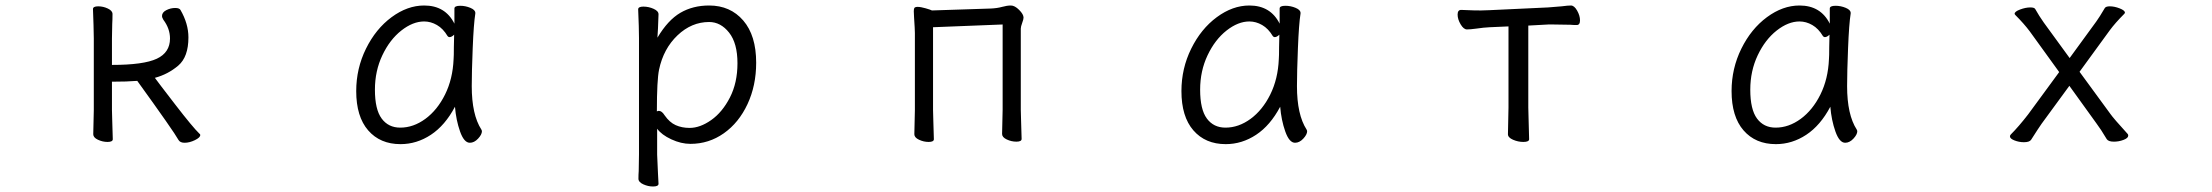

<svg xmlns="http://www.w3.org/2000/svg" viewBox="-20 -506 8040 698"><path d="M320 -415 318 -473Q318 -483 337 -483Q355 -483 372 -475Q389 -467 389 -455Q389 -434 388 -419L387 -366V-270Q502 -270 550 -292.5Q598 -315 598 -366Q598 -402 574 -434Q569 -442 569 -448Q569 -461 584.5 -469Q600 -477 617 -477Q632 -477 636 -470Q665 -420 665 -370Q665 -299 628 -267.5Q591 -236 543 -223Q553 -209 617 -126Q681 -43 705 -20Q708 -19 708 -15Q708 -6 688.5 3.5Q669 13 651 13Q635 13 629 3Q612 -28 479 -212Q442 -209 387 -209V-106L388 -68L390 0Q390 10 371 10Q353 10 336 2Q319 -6 319 -18L321 -106V-366Z M1695 -193Q1695 -89 1730 -35Q1732 -31 1732 -29Q1732 -17 1718 -2Q1704 13 1688 13Q1667 13 1652.5 -28Q1638 -69 1634 -118Q1598 -50 1546.5 -16Q1495 18 1436 18Q1362 18 1318.5 -32Q1275 -82 1275 -175Q1275 -257 1310.5 -329Q1346 -401 1403.5 -443.5Q1461 -486 1522 -486Q1599 -486 1632 -420V-475Q1632 -485 1653 -485Q1672 -485 1690 -477.5Q1708 -470 1708 -459V-457Q1702 -419 1698.5 -331.5Q1695 -244 1695 -193ZM1435 -42Q1483 -42 1526.5 -74Q1570 -106 1598 -162.5Q1626 -219 1629 -291Q1630 -301 1630 -335L1631 -380Q1622 -371 1614 -371Q1610 -371 1607 -375Q1591 -402 1568.5 -415Q1546 -428 1522 -428Q1481 -428 1439 -395Q1397 -362 1370 -305Q1343 -248 1343 -180Q1343 -108 1367.5 -75Q1392 -42 1435 -42Z M2300 -472Q2300 -482 2319 -482Q2338 -482 2356 -474Q2374 -466 2374 -454L2372 -402L2370 -369Q2408 -433 2453.5 -459.5Q2499 -486 2558 -486Q2635 -486 2682 -431.5Q2729 -377 2729 -278Q2729 -195 2697.5 -127.5Q2666 -60 2611.5 -21.5Q2557 17 2490 17Q2456 17 2420.5 0.5Q2385 -16 2369 -38V56Q2369 61 2372 124Q2374 154 2374 162Q2374 172 2354 172Q2336 172 2318.5 164Q2301 156 2301 144Q2301 128 2302 116L2303 55V-368Q2303 -403 2300 -472ZM2375 -103Q2386 -103 2396 -87Q2414 -61 2436.5 -51Q2459 -41 2487 -41Q2525 -41 2565.5 -69.5Q2606 -98 2633.5 -151.5Q2661 -205 2661 -276Q2661 -349 2630.5 -387.5Q2600 -426 2558 -426Q2494 -426 2443 -377.5Q2392 -329 2376 -253Q2368 -215 2368 -101Q2372 -103 2375 -103Z M3372 -407V-106L3373 -68L3375 0Q3375 10 3356 10Q3338 10 3321 2Q3304 -6 3304 -18L3306 -106V-386Q3306 -398 3303 -443L3302 -465Q3302 -473 3304 -477Q3307 -481 3316 -481Q3327 -481 3344.5 -476Q3362 -471 3368 -468L3582 -475Q3605 -476 3623 -481Q3641 -486 3655 -486Q3669 -486 3685 -470Q3701 -454 3701 -442Q3701 -436 3696 -422.5Q3691 -409 3691 -402V-107L3692 -69L3694 -1Q3694 9 3675 9Q3657 9 3640 1Q3623 -7 3623 -19L3625 -107V-417Z M4695 -193Q4695 -89 4730 -35Q4732 -31 4732 -29Q4732 -17 4718 -2Q4704 13 4688 13Q4667 13 4652.5 -28Q4638 -69 4634 -118Q4598 -50 4546.5 -16Q4495 18 4436 18Q4362 18 4318.5 -32Q4275 -82 4275 -175Q4275 -257 4310.5 -329Q4346 -401 4403.5 -443.5Q4461 -486 4522 -486Q4599 -486 4632 -420V-475Q4632 -485 4653 -485Q4672 -485 4690 -477.5Q4708 -470 4708 -459V-457Q4702 -419 4698.5 -331.5Q4695 -244 4695 -193ZM4435 -42Q4483 -42 4526.5 -74Q4570 -106 4598 -162.5Q4626 -219 4629 -291Q4630 -301 4630 -335L4631 -380Q4622 -371 4614 -371Q4610 -371 4607 -375Q4591 -402 4568.5 -415Q4546 -428 4522 -428Q4481 -428 4439 -395Q4397 -362 4370 -305Q4343 -248 4343 -180Q4343 -108 4367.5 -75Q4392 -42 4435 -42Z M5347 -402Q5325 -399 5313 -399Q5301 -399 5290 -417.5Q5279 -436 5279 -453Q5279 -470 5292 -470Q5300 -470 5318 -469Q5336 -468 5364 -468L5395 -469L5608 -479L5657 -483Q5680 -486 5691 -486Q5703 -486 5713.5 -467.5Q5724 -449 5724 -432Q5724 -415 5712 -415Q5699 -415 5689 -416L5626 -417H5609L5536 -413V-115L5537 -75L5539 0Q5539 10 5518 10Q5499 10 5480.5 2Q5462 -6 5462 -18L5464 -115V-410L5396 -407Q5374 -406 5347 -402Z M6695 -193Q6695 -89 6730 -35Q6732 -31 6732 -29Q6732 -17 6718 -2Q6704 13 6688 13Q6667 13 6652.5 -28Q6638 -69 6634 -118Q6598 -50 6546.5 -16Q6495 18 6436 18Q6362 18 6318.5 -32Q6275 -82 6275 -175Q6275 -257 6310.5 -329Q6346 -401 6403.5 -443.5Q6461 -486 6522 -486Q6599 -486 6632 -420V-475Q6632 -485 6653 -485Q6672 -485 6690 -477.5Q6708 -470 6708 -459V-457Q6702 -419 6698.5 -331.5Q6695 -244 6695 -193ZM6435 -42Q6483 -42 6526.5 -74Q6570 -106 6598 -162.5Q6626 -219 6629 -291Q6630 -301 6630 -335L6631 -380Q6622 -371 6614 -371Q6610 -371 6607 -375Q6591 -402 6568.5 -415Q6546 -428 6522 -428Q6481 -428 6439 -395Q6397 -362 6370 -305Q6343 -248 6343 -180Q6343 -108 6367.5 -75Q6392 -42 6435 -42Z M7364 2Q7358 11 7338 11Q7320 11 7303.5 4.5Q7287 -2 7287 -10Q7287 -14 7290 -17Q7319 -46 7353 -90L7466 -244L7359 -392Q7338 -420 7307 -451Q7304 -454 7304 -456Q7304 -464 7324 -471.5Q7344 -479 7361 -479Q7376 -479 7379 -473Q7393 -448 7410 -424L7504 -295L7601 -428Q7612 -443 7632 -477Q7636 -483 7650 -483Q7667 -483 7686 -475.5Q7705 -468 7705 -460Q7705 -458 7702 -455Q7670 -423 7650 -396L7540 -245L7652 -92Q7663 -76 7715 -19Q7717 -17 7717 -13Q7717 -4 7700 2.5Q7683 9 7665 9Q7645 9 7639 0Q7617 -37 7601 -58L7503 -194L7402 -56Q7392 -42 7364 2Z"/></svg>

Font: Iansui 0.93
Style: Regular
Weight: 400
Designer: But Ko / Fontworks Inc.
Foundry: zi-hi.com / Fontworks Inc.
Version: Version 0.931